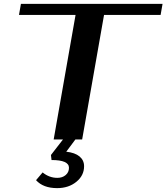

<svg xmlns="http://www.w3.org/2000/svg" viewBox="-20 -720 859 991"><path d="M819 -700 809 -643H517L404 0H369L322 63Q367 68 390.5 87.5Q414 107 414 138Q414 186 374 218.5Q334 251 275 251Q203 251 166 210L200 170Q234 198 276 198Q302 198 319 183.5Q336 169 336 146Q336 106 246 106L243 80L305 0H257L370 -643H78L88 -700Z"/></svg>

Font: Fahkwang SemiBold
Style: Italic
Weight: 600
Italic angle: -10°
Version: Version 1.000; ttfautohint (v1.6)